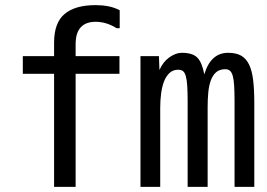

<svg xmlns="http://www.w3.org/2000/svg" viewBox="-20 -745 1040 749"><path d="M435 -635Q395 -660 353 -660Q315 -660 295 -638.5Q275 -617 275 -572V-526H446V-457H275V-16H191V-457H69V-526H191V-579Q191 -656 232 -690.5Q273 -725 353 -725Q379 -725 402.5 -720.5Q426 -716 447 -705V-635Z M777 -455Q802 -539 870 -539Q901 -539 920.5 -528Q940 -517 951.5 -493.5Q963 -470 967.5 -433Q972 -396 972 -345V-16H895V-348Q895 -385 893.5 -410Q892 -435 888 -449Q884 -463 877 -469Q870 -475 859 -475Q837 -475 823.5 -463.5Q810 -452 802.5 -431.5Q795 -411 792.5 -384Q790 -357 790 -327V-16H712V-348Q712 -385 710.5 -409Q709 -433 705 -447.5Q701 -462 694 -467.5Q687 -473 675 -473Q655 -473 641.5 -460.5Q628 -448 620 -427.5Q612 -407 608.5 -380Q605 -353 605 -325V-16H528V-526H600L602 -472Q616 -504 641 -521.5Q666 -539 689 -539Q731 -539 749.5 -520.5Q768 -502 777 -455Z"/></svg>

Font: D2Coding
Style: Regular
Weight: 400
Monospace: yes
Designer: Yong-Rak Park; Jeong-Hwan Yoon; Sang-Min Lee;
Foundry: NHN Corporation
Version: Version 1.3.2; Build 20180524